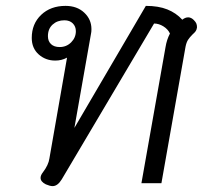

<svg xmlns="http://www.w3.org/2000/svg" viewBox="-20 -623 698 653"><path d="M118 -18Q118 -27 126 -37Q145 -62 148 -84L208 -427Q190 -417 168 -417Q135 -417 111.5 -438Q88 -459 88 -494Q88 -542 120 -572.5Q152 -603 203 -603Q242 -603 266.5 -580Q291 -557 291 -524Q291 -515 290 -511L233 -188L476 -603Q519 -603 549 -591Q579 -579 600 -556Q610 -564 620 -564Q630 -564 639 -555Q646 -548 648 -542.5Q650 -537 650 -530Q649 -522 645.5 -517Q642 -512 635 -506Q625 -496 619.5 -487.5Q614 -479 611 -464L529 0H461L543 -463Q547 -488 558 -509Q551 -524 535.5 -533.5Q520 -543 504 -543L190 -13Q176 10 159 10Q150 10 136 4Q118 -5 118 -18ZM238 -517Q238 -533 227.5 -543.5Q217 -554 199 -554Q175 -554 159 -539.5Q143 -525 143 -500Q143 -483 153.5 -473Q164 -463 183 -463Q206 -463 222 -479Q238 -495 238 -517Z"/></svg>

Font: Niramit Light
Style: Italic
Weight: 300
Italic angle: -10°
Designer: Katatrad Aksorn Co.,Ltd.
Foundry: Cadson Demak Co.,Ltd.
Version: Version 1.000; ttfautohint (v1.6)